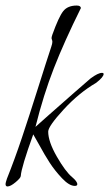

<svg xmlns="http://www.w3.org/2000/svg" viewBox="-21 -652 394 693"><path d="M326 -353Q264 -317 208.5 -256.5Q153 -196 153 -177Q153 -141 184 -87Q215 -33 239 -13Q258 3 258 13Q258 19 249 19Q229 19 203 -8.5Q177 -36 158.5 -64.5Q140 -93 120 -130L99 -167Q56 -48 54 -17Q54 -10 35.5 5.5Q17 21 6 21Q-1 21 -1 12Q-1 8 4 -7Q32 -77 58 -154.5Q84 -232 116 -333.5Q148 -435 164 -483Q168 -495 168 -501Q168 -505 166.5 -508.5Q165 -512 165 -514Q165 -518 168 -527Q191 -591 207 -611.5Q223 -632 256 -632Q270 -632 271 -623Q211 -502 173.5 -406Q136 -310 107 -194L153 -235Q199 -276 249 -319.5Q299 -363 306 -369Q333 -389 347 -389Q353 -389 353 -385Q353 -374 326 -353Z"/></svg>

Font: Bilbo Swash Caps
Style: Regular
Weight: 400
Designer: Robert E. Leuschke
Foundry: Robert E. Leuschke
Version: Version 1.002